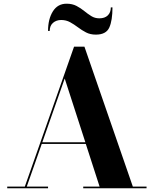

<svg xmlns="http://www.w3.org/2000/svg" viewBox="-20 -1017 830 1037"><path d="M310.5 -909Q284 -909 266.2 -893.5Q248.5 -878 248.5 -850H239.5Q239.5 -914 265.5 -955.5Q291.5 -997 339.5 -997Q370.5 -997 393.2 -985Q416 -973 435 -957.5Q454 -942 473.2 -930Q492.5 -918 516.5 -918Q546 -918 562.2 -933.8Q578.5 -949.5 578.5 -977H587.5Q587.5 -906 570.2 -868Q553 -830 497.5 -830Q467.5 -830 444.5 -842Q421.5 -854 401 -869.5Q380.5 -885 358.8 -897Q337 -909 310.5 -909ZM19 -9H114L380 -765H436L697.5 -9H771.5V0H429.5V-9H518L443.5 -239.5H205.5L124.5 -9H239.5V0H19ZM329.5 -593 208.5 -248.5H441Z"/></svg>

Font: Bodoni* 24pt
Style: Bold
Weight: 700
Version: Version 2.3